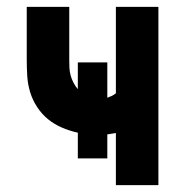

<svg xmlns="http://www.w3.org/2000/svg" viewBox="-20 -540 540 560"><path d="M318 0V-152Q312 -151 305.5 -150Q299 -149 293 -148V-78H207V-153Q184 -158 161.5 -167.5Q139 -177 120.5 -192Q102 -207 88.5 -227.5Q75 -248 68 -271Q61 -294 59.5 -318Q58 -342 58 -366V-520H182V-366Q182 -354 182.5 -342.5Q183 -331 186 -320Q189 -309 194.5 -298.5Q200 -288 207 -280V-358H293V-255Q299 -257 305.5 -260Q312 -263 318 -268V-520H442V0Z"/></svg>

Font: Iosevka Extrabold
Style: Regular
Weight: 800
Monospace: yes
Designer: Belleve Invis
Foundry: Belleve Invis
Version: Version 32.5.0; ttfautohint (v1.8.4)